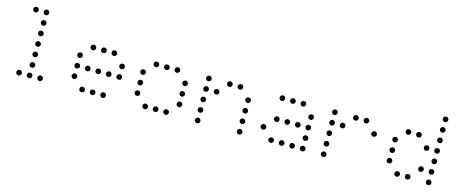

<svg xmlns="http://www.w3.org/2000/svg" viewBox="-37 -1233 4275 1766"><g transform="rotate(15 2100.0 -350.0)"><path d="M149 -676Q139 -676 131.5 -668.5Q124 -661 124 -651V-649Q124 -639 131.5 -631.5Q139 -624 149 -624H151Q161 -624 168.5 -631.5Q176 -639 176 -649V-651Q176 -661 168.5 -668.5Q161 -676 151 -676ZM249 -676Q239 -676 231.5 -668.5Q224 -661 224 -651V-649Q224 -639 231.5 -631.5Q239 -624 249 -624H251Q261 -624 268.5 -631.5Q276 -639 276 -649V-651Q276 -661 268.5 -668.5Q261 -676 251 -676ZM249 -576Q239 -576 231.5 -568.5Q224 -561 224 -551V-549Q224 -539 231.5 -531.5Q239 -524 249 -524H251Q261 -524 268.5 -531.5Q276 -539 276 -549V-551Q276 -561 268.5 -568.5Q261 -576 251 -576ZM249 -476Q239 -476 231.5 -468.5Q224 -461 224 -451V-449Q224 -439 231.5 -431.5Q239 -424 249 -424H251Q261 -424 268.5 -431.5Q276 -439 276 -449V-451Q276 -461 268.5 -468.5Q261 -476 251 -476ZM249 -376Q239 -376 231.5 -368.5Q224 -361 224 -351V-349Q224 -339 231.5 -331.5Q239 -324 249 -324H251Q261 -324 268.5 -331.5Q276 -339 276 -349V-351Q276 -361 268.5 -368.5Q261 -376 251 -376ZM249 -276Q239 -276 231.5 -268.5Q224 -261 224 -251V-249Q224 -239 231.5 -231.5Q239 -224 249 -224H251Q261 -224 268.5 -231.5Q276 -239 276 -249V-251Q276 -261 268.5 -268.5Q261 -276 251 -276ZM249 -176Q239 -176 231.5 -168.5Q224 -161 224 -151V-149Q224 -139 231.5 -131.5Q239 -124 249 -124H251Q261 -124 268.5 -131.5Q276 -139 276 -149V-151Q276 -161 268.5 -168.5Q261 -176 251 -176ZM149 -76Q139 -76 131.5 -68.5Q124 -61 124 -51V-49Q124 -39 131.5 -31.5Q139 -24 149 -24H151Q161 -24 168.5 -31.5Q176 -39 176 -49V-51Q176 -61 168.5 -68.5Q161 -76 151 -76ZM249 -76Q239 -76 231.5 -68.5Q224 -61 224 -51V-49Q224 -39 231.5 -31.5Q239 -24 249 -24H251Q261 -24 268.5 -31.5Q276 -39 276 -49V-51Q276 -61 268.5 -68.5Q261 -76 251 -76ZM349 -76Q339 -76 331.5 -68.5Q324 -61 324 -51V-49Q324 -39 331.5 -31.5Q339 -24 349 -24H351Q361 -24 368.5 -31.5Q376 -39 376 -49V-51Q376 -61 368.5 -68.5Q361 -76 351 -76Z M749 -476Q739 -476 731.5 -468.5Q724 -461 724 -451V-449Q724 -439 731.5 -431.5Q739 -424 749 -424H751Q761 -424 768.5 -431.5Q776 -439 776 -449V-451Q776 -461 768.5 -468.5Q761 -476 751 -476ZM849 -476Q839 -476 831.5 -468.5Q824 -461 824 -451V-449Q824 -439 831.5 -431.5Q839 -424 849 -424H851Q861 -424 868.5 -431.5Q876 -439 876 -449V-451Q876 -461 868.5 -468.5Q861 -476 851 -476ZM949 -476Q939 -476 931.5 -468.5Q924 -461 924 -451V-449Q924 -439 931.5 -431.5Q939 -424 949 -424H951Q961 -424 968.5 -431.5Q976 -439 976 -449V-451Q976 -461 968.5 -468.5Q961 -476 951 -476ZM649 -376Q639 -376 631.5 -368.5Q624 -361 624 -351V-349Q624 -339 631.5 -331.5Q639 -324 649 -324H651Q661 -324 668.5 -331.5Q676 -339 676 -349V-351Q676 -361 668.5 -368.5Q661 -376 651 -376ZM1049 -376Q1039 -376 1031.5 -368.5Q1024 -361 1024 -351V-349Q1024 -339 1031.5 -331.5Q1039 -324 1049 -324H1051Q1061 -324 1068.5 -331.5Q1076 -339 1076 -349V-351Q1076 -361 1068.5 -368.5Q1061 -376 1051 -376ZM649 -276Q639 -276 631.5 -268.5Q624 -261 624 -251V-249Q624 -239 631.5 -231.5Q639 -224 649 -224H651Q661 -224 668.5 -231.5Q676 -239 676 -249V-251Q676 -261 668.5 -268.5Q661 -276 651 -276ZM749 -276Q739 -276 731.5 -268.5Q724 -261 724 -251V-249Q724 -239 731.5 -231.5Q739 -224 749 -224H751Q761 -224 768.5 -231.5Q776 -239 776 -249V-251Q776 -261 768.5 -268.5Q761 -276 751 -276ZM849 -276Q839 -276 831.5 -268.5Q824 -261 824 -251V-249Q824 -239 831.5 -231.5Q839 -224 849 -224H851Q861 -224 868.5 -231.5Q876 -239 876 -249V-251Q876 -261 868.5 -268.5Q861 -276 851 -276ZM949 -276Q939 -276 931.5 -268.5Q924 -261 924 -251V-249Q924 -239 931.5 -231.5Q939 -224 949 -224H951Q961 -224 968.5 -231.5Q976 -239 976 -249V-251Q976 -261 968.5 -268.5Q961 -276 951 -276ZM1049 -276Q1039 -276 1031.5 -268.5Q1024 -261 1024 -251V-249Q1024 -239 1031.5 -231.5Q1039 -224 1049 -224H1051Q1061 -224 1068.5 -231.5Q1076 -239 1076 -249V-251Q1076 -261 1068.5 -268.5Q1061 -276 1051 -276ZM649 -176Q639 -176 631.5 -168.5Q624 -161 624 -151V-149Q624 -139 631.5 -131.5Q639 -124 649 -124H651Q661 -124 668.5 -131.5Q676 -139 676 -149V-151Q676 -161 668.5 -168.5Q661 -176 651 -176ZM749 -76Q739 -76 731.5 -68.5Q724 -61 724 -51V-49Q724 -39 731.5 -31.5Q739 -24 749 -24H751Q761 -24 768.5 -31.5Q776 -39 776 -49V-51Q776 -61 768.5 -68.5Q761 -76 751 -76ZM849 -76Q839 -76 831.5 -68.5Q824 -61 824 -51V-49Q824 -39 831.5 -31.5Q839 -24 849 -24H851Q861 -24 868.5 -31.5Q876 -39 876 -49V-51Q876 -61 868.5 -68.5Q861 -76 851 -76ZM949 -76Q939 -76 931.5 -68.5Q924 -61 924 -51V-49Q924 -39 931.5 -31.5Q939 -24 949 -24H951Q961 -24 968.5 -31.5Q976 -39 976 -49V-51Q976 -61 968.5 -68.5Q961 -76 951 -76Z M1349 -476Q1339 -476 1331.5 -468.5Q1324 -461 1324 -451V-449Q1324 -439 1331.5 -431.5Q1339 -424 1349 -424H1351Q1361 -424 1368.5 -431.5Q1376 -439 1376 -449V-451Q1376 -461 1368.5 -468.5Q1361 -476 1351 -476ZM1449 -476Q1439 -476 1431.5 -468.5Q1424 -461 1424 -451V-449Q1424 -439 1431.5 -431.5Q1439 -424 1449 -424H1451Q1461 -424 1468.5 -431.5Q1476 -439 1476 -449V-451Q1476 -461 1468.5 -468.5Q1461 -476 1451 -476ZM1549 -476Q1539 -476 1531.5 -468.5Q1524 -461 1524 -451V-449Q1524 -439 1531.5 -431.5Q1539 -424 1549 -424H1551Q1561 -424 1568.5 -431.5Q1576 -439 1576 -449V-451Q1576 -461 1568.5 -468.5Q1561 -476 1551 -476ZM1249 -376Q1239 -376 1231.5 -368.5Q1224 -361 1224 -351V-349Q1224 -339 1231.5 -331.5Q1239 -324 1249 -324H1251Q1261 -324 1268.5 -331.5Q1276 -339 1276 -349V-351Q1276 -361 1268.5 -368.5Q1261 -376 1251 -376ZM1649 -376Q1639 -376 1631.5 -368.5Q1624 -361 1624 -351V-349Q1624 -339 1631.5 -331.5Q1639 -324 1649 -324H1651Q1661 -324 1668.5 -331.5Q1676 -339 1676 -349V-351Q1676 -361 1668.5 -368.5Q1661 -376 1651 -376ZM1249 -276Q1239 -276 1231.5 -268.5Q1224 -261 1224 -251V-249Q1224 -239 1231.5 -231.5Q1239 -224 1249 -224H1251Q1261 -224 1268.5 -231.5Q1276 -239 1276 -249V-251Q1276 -261 1268.5 -268.5Q1261 -276 1251 -276ZM1649 -276Q1639 -276 1631.5 -268.5Q1624 -261 1624 -251V-249Q1624 -239 1631.5 -231.5Q1639 -224 1649 -224H1651Q1661 -224 1668.5 -231.5Q1676 -239 1676 -249V-251Q1676 -261 1668.5 -268.5Q1661 -276 1651 -276ZM1249 -176Q1239 -176 1231.5 -168.5Q1224 -161 1224 -151V-149Q1224 -139 1231.5 -131.5Q1239 -124 1249 -124H1251Q1261 -124 1268.5 -131.5Q1276 -139 1276 -149V-151Q1276 -161 1268.5 -168.5Q1261 -176 1251 -176ZM1649 -176Q1639 -176 1631.5 -168.5Q1624 -161 1624 -151V-149Q1624 -139 1631.5 -131.5Q1639 -124 1649 -124H1651Q1661 -124 1668.5 -131.5Q1676 -139 1676 -149V-151Q1676 -161 1668.5 -168.5Q1661 -176 1651 -176ZM1349 -76Q1339 -76 1331.5 -68.5Q1324 -61 1324 -51V-49Q1324 -39 1331.5 -31.5Q1339 -24 1349 -24H1351Q1361 -24 1368.5 -31.5Q1376 -39 1376 -49V-51Q1376 -61 1368.5 -68.5Q1361 -76 1351 -76ZM1449 -76Q1439 -76 1431.5 -68.5Q1424 -61 1424 -51V-49Q1424 -39 1431.5 -31.5Q1439 -24 1449 -24H1451Q1461 -24 1468.5 -31.5Q1476 -39 1476 -49V-51Q1476 -61 1468.5 -68.5Q1461 -76 1451 -76ZM1549 -76Q1539 -76 1531.5 -68.5Q1524 -61 1524 -51V-49Q1524 -39 1531.5 -31.5Q1539 -24 1549 -24H1551Q1561 -24 1568.5 -31.5Q1576 -39 1576 -49V-51Q1576 -61 1568.5 -68.5Q1561 -76 1551 -76Z M1849 -476Q1839 -476 1831.5 -468.5Q1824 -461 1824 -451V-449Q1824 -439 1831.5 -431.5Q1839 -424 1849 -424H1851Q1861 -424 1868.5 -431.5Q1876 -439 1876 -449V-451Q1876 -461 1868.5 -468.5Q1861 -476 1851 -476ZM2049 -476Q2039 -476 2031.5 -468.5Q2024 -461 2024 -451V-449Q2024 -439 2031.5 -431.5Q2039 -424 2049 -424H2051Q2061 -424 2068.5 -431.5Q2076 -439 2076 -449V-451Q2076 -461 2068.5 -468.5Q2061 -476 2051 -476ZM2149 -476Q2139 -476 2131.5 -468.5Q2124 -461 2124 -451V-449Q2124 -439 2131.5 -431.5Q2139 -424 2149 -424H2151Q2161 -424 2168.5 -431.5Q2176 -439 2176 -449V-451Q2176 -461 2168.5 -468.5Q2161 -476 2151 -476ZM1849 -376Q1839 -376 1831.5 -368.5Q1824 -361 1824 -351V-349Q1824 -339 1831.5 -331.5Q1839 -324 1849 -324H1851Q1861 -324 1868.5 -331.5Q1876 -339 1876 -349V-351Q1876 -361 1868.5 -368.5Q1861 -376 1851 -376ZM1949 -376Q1939 -376 1931.5 -368.5Q1924 -361 1924 -351V-349Q1924 -339 1931.5 -331.5Q1939 -324 1949 -324H1951Q1961 -324 1968.5 -331.5Q1976 -339 1976 -349V-351Q1976 -361 1968.5 -368.5Q1961 -376 1951 -376ZM2249 -376Q2239 -376 2231.5 -368.5Q2224 -361 2224 -351V-349Q2224 -339 2231.5 -331.5Q2239 -324 2249 -324H2251Q2261 -324 2268.5 -331.5Q2276 -339 2276 -349V-351Q2276 -361 2268.5 -368.5Q2261 -376 2251 -376ZM1849 -276Q1839 -276 1831.5 -268.5Q1824 -261 1824 -251V-249Q1824 -239 1831.5 -231.5Q1839 -224 1849 -224H1851Q1861 -224 1868.5 -231.5Q1876 -239 1876 -249V-251Q1876 -261 1868.5 -268.5Q1861 -276 1851 -276ZM2249 -276Q2239 -276 2231.5 -268.5Q2224 -261 2224 -251V-249Q2224 -239 2231.5 -231.5Q2239 -224 2249 -224H2251Q2261 -224 2268.5 -231.5Q2276 -239 2276 -249V-251Q2276 -261 2268.5 -268.5Q2261 -276 2251 -276ZM1849 -176Q1839 -176 1831.5 -168.5Q1824 -161 1824 -151V-149Q1824 -139 1831.5 -131.5Q1839 -124 1849 -124H1851Q1861 -124 1868.5 -131.5Q1876 -139 1876 -149V-151Q1876 -161 1868.5 -168.5Q1861 -176 1851 -176ZM2249 -176Q2239 -176 2231.5 -168.5Q2224 -161 2224 -151V-149Q2224 -139 2231.5 -131.5Q2239 -124 2249 -124H2251Q2261 -124 2268.5 -131.5Q2276 -139 2276 -149V-151Q2276 -161 2268.5 -168.5Q2261 -176 2251 -176ZM1849 -76Q1839 -76 1831.5 -68.5Q1824 -61 1824 -51V-49Q1824 -39 1831.5 -31.5Q1839 -24 1849 -24H1851Q1861 -24 1868.5 -31.5Q1876 -39 1876 -49V-51Q1876 -61 1868.5 -68.5Q1861 -76 1851 -76ZM2249 -76Q2239 -76 2231.5 -68.5Q2224 -61 2224 -51V-49Q2224 -39 2231.5 -31.5Q2239 -24 2249 -24H2251Q2261 -24 2268.5 -31.5Q2276 -39 2276 -49V-51Q2276 -61 2268.5 -68.5Q2261 -76 2251 -76Z M2549 -476Q2539 -476 2531.5 -468.5Q2524 -461 2524 -451V-449Q2524 -439 2531.5 -431.5Q2539 -424 2549 -424H2551Q2561 -424 2568.5 -431.5Q2576 -439 2576 -449V-451Q2576 -461 2568.5 -468.5Q2561 -476 2551 -476ZM2649 -476Q2639 -476 2631.5 -468.5Q2624 -461 2624 -451V-449Q2624 -439 2631.5 -431.5Q2639 -424 2649 -424H2651Q2661 -424 2668.5 -431.5Q2676 -439 2676 -449V-451Q2676 -461 2668.5 -468.5Q2661 -476 2651 -476ZM2749 -476Q2739 -476 2731.5 -468.5Q2724 -461 2724 -451V-449Q2724 -439 2731.5 -431.5Q2739 -424 2749 -424H2751Q2761 -424 2768.5 -431.5Q2776 -439 2776 -449V-451Q2776 -461 2768.5 -468.5Q2761 -476 2751 -476ZM2849 -376Q2839 -376 2831.5 -368.5Q2824 -361 2824 -351V-349Q2824 -339 2831.5 -331.5Q2839 -324 2849 -324H2851Q2861 -324 2868.5 -331.5Q2876 -339 2876 -349V-351Q2876 -361 2868.5 -368.5Q2861 -376 2851 -376ZM2549 -276Q2539 -276 2531.5 -268.5Q2524 -261 2524 -251V-249Q2524 -239 2531.5 -231.5Q2539 -224 2549 -224H2551Q2561 -224 2568.5 -231.5Q2576 -239 2576 -249V-251Q2576 -261 2568.5 -268.5Q2561 -276 2551 -276ZM2649 -276Q2639 -276 2631.5 -268.5Q2624 -261 2624 -251V-249Q2624 -239 2631.5 -231.5Q2639 -224 2649 -224H2651Q2661 -224 2668.5 -231.5Q2676 -239 2676 -249V-251Q2676 -261 2668.5 -268.5Q2661 -276 2651 -276ZM2749 -276Q2739 -276 2731.5 -268.5Q2724 -261 2724 -251V-249Q2724 -239 2731.5 -231.5Q2739 -224 2749 -224H2751Q2761 -224 2768.5 -231.5Q2776 -239 2776 -249V-251Q2776 -261 2768.5 -268.5Q2761 -276 2751 -276ZM2849 -276Q2839 -276 2831.5 -268.5Q2824 -261 2824 -251V-249Q2824 -239 2831.5 -231.5Q2839 -224 2849 -224H2851Q2861 -224 2868.5 -231.5Q2876 -239 2876 -249V-251Q2876 -261 2868.5 -268.5Q2861 -276 2851 -276ZM2449 -176Q2439 -176 2431.5 -168.5Q2424 -161 2424 -151V-149Q2424 -139 2431.5 -131.5Q2439 -124 2449 -124H2451Q2461 -124 2468.5 -131.5Q2476 -139 2476 -149V-151Q2476 -161 2468.5 -168.5Q2461 -176 2451 -176ZM2849 -176Q2839 -176 2831.5 -168.5Q2824 -161 2824 -151V-149Q2824 -139 2831.5 -131.5Q2839 -124 2849 -124H2851Q2861 -124 2868.5 -131.5Q2876 -139 2876 -149V-151Q2876 -161 2868.5 -168.5Q2861 -176 2851 -176ZM2549 -76Q2539 -76 2531.5 -68.5Q2524 -61 2524 -51V-49Q2524 -39 2531.5 -31.5Q2539 -24 2549 -24H2551Q2561 -24 2568.5 -31.5Q2576 -39 2576 -49V-51Q2576 -61 2568.5 -68.5Q2561 -76 2551 -76ZM2649 -76Q2639 -76 2631.5 -68.5Q2624 -61 2624 -51V-49Q2624 -39 2631.5 -31.5Q2639 -24 2649 -24H2651Q2661 -24 2668.5 -31.5Q2676 -39 2676 -49V-51Q2676 -61 2668.5 -68.5Q2661 -76 2651 -76ZM2749 -76Q2739 -76 2731.5 -68.5Q2724 -61 2724 -51V-49Q2724 -39 2731.5 -31.5Q2739 -24 2749 -24H2751Q2761 -24 2768.5 -31.5Q2776 -39 2776 -49V-51Q2776 -61 2768.5 -68.5Q2761 -76 2751 -76ZM2849 -76Q2839 -76 2831.5 -68.5Q2824 -61 2824 -51V-49Q2824 -39 2831.5 -31.5Q2839 -24 2849 -24H2851Q2861 -24 2868.5 -31.5Q2876 -39 2876 -49V-51Q2876 -61 2868.5 -68.5Q2861 -76 2851 -76Z M3049 -476Q3039 -476 3031.5 -468.5Q3024 -461 3024 -451V-449Q3024 -439 3031.5 -431.5Q3039 -424 3049 -424H3051Q3061 -424 3068.5 -431.5Q3076 -439 3076 -449V-451Q3076 -461 3068.5 -468.5Q3061 -476 3051 -476ZM3249 -476Q3239 -476 3231.5 -468.5Q3224 -461 3224 -451V-449Q3224 -439 3231.5 -431.5Q3239 -424 3249 -424H3251Q3261 -424 3268.5 -431.5Q3276 -439 3276 -449V-451Q3276 -461 3268.5 -468.5Q3261 -476 3251 -476ZM3349 -476Q3339 -476 3331.5 -468.5Q3324 -461 3324 -451V-449Q3324 -439 3331.5 -431.5Q3339 -424 3349 -424H3351Q3361 -424 3368.5 -431.5Q3376 -439 3376 -449V-451Q3376 -461 3368.5 -468.5Q3361 -476 3351 -476ZM3049 -376Q3039 -376 3031.5 -368.5Q3024 -361 3024 -351V-349Q3024 -339 3031.5 -331.5Q3039 -324 3049 -324H3051Q3061 -324 3068.5 -331.5Q3076 -339 3076 -349V-351Q3076 -361 3068.5 -368.5Q3061 -376 3051 -376ZM3149 -376Q3139 -376 3131.5 -368.5Q3124 -361 3124 -351V-349Q3124 -339 3131.5 -331.5Q3139 -324 3149 -324H3151Q3161 -324 3168.5 -331.5Q3176 -339 3176 -349V-351Q3176 -361 3168.5 -368.5Q3161 -376 3151 -376ZM3449 -376Q3439 -376 3431.5 -368.5Q3424 -361 3424 -351V-349Q3424 -339 3431.5 -331.5Q3439 -324 3449 -324H3451Q3461 -324 3468.5 -331.5Q3476 -339 3476 -349V-351Q3476 -361 3468.5 -368.5Q3461 -376 3451 -376ZM3049 -276Q3039 -276 3031.5 -268.5Q3024 -261 3024 -251V-249Q3024 -239 3031.5 -231.5Q3039 -224 3049 -224H3051Q3061 -224 3068.5 -231.5Q3076 -239 3076 -249V-251Q3076 -261 3068.5 -268.5Q3061 -276 3051 -276ZM3049 -176Q3039 -176 3031.5 -168.5Q3024 -161 3024 -151V-149Q3024 -139 3031.5 -131.5Q3039 -124 3049 -124H3051Q3061 -124 3068.5 -131.5Q3076 -139 3076 -149V-151Q3076 -161 3068.5 -168.5Q3061 -176 3051 -176ZM3049 -76Q3039 -76 3031.5 -68.5Q3024 -61 3024 -51V-49Q3024 -39 3031.5 -31.5Q3039 -24 3049 -24H3051Q3061 -24 3068.5 -31.5Q3076 -39 3076 -49V-51Q3076 -61 3068.5 -68.5Q3061 -76 3051 -76Z M4049 -676Q4039 -676 4031.5 -668.5Q4024 -661 4024 -651V-649Q4024 -639 4031.5 -631.5Q4039 -624 4049 -624H4051Q4061 -624 4068.5 -631.5Q4076 -639 4076 -649V-651Q4076 -661 4068.5 -668.5Q4061 -676 4051 -676ZM4049 -576Q4039 -576 4031.5 -568.5Q4024 -561 4024 -551V-549Q4024 -539 4031.5 -531.5Q4039 -524 4049 -524H4051Q4061 -524 4068.5 -531.5Q4076 -539 4076 -549V-551Q4076 -561 4068.5 -568.5Q4061 -576 4051 -576ZM3749 -476Q3739 -476 3731.5 -468.5Q3724 -461 3724 -451V-449Q3724 -439 3731.5 -431.5Q3739 -424 3749 -424H3751Q3761 -424 3768.5 -431.5Q3776 -439 3776 -449V-451Q3776 -461 3768.5 -468.5Q3761 -476 3751 -476ZM3849 -476Q3839 -476 3831.5 -468.5Q3824 -461 3824 -451V-449Q3824 -439 3831.5 -431.5Q3839 -424 3849 -424H3851Q3861 -424 3868.5 -431.5Q3876 -439 3876 -449V-451Q3876 -461 3868.5 -468.5Q3861 -476 3851 -476ZM4049 -476Q4039 -476 4031.5 -468.5Q4024 -461 4024 -451V-449Q4024 -439 4031.5 -431.5Q4039 -424 4049 -424H4051Q4061 -424 4068.5 -431.5Q4076 -439 4076 -449V-451Q4076 -461 4068.5 -468.5Q4061 -476 4051 -476ZM3649 -376Q3639 -376 3631.5 -368.5Q3624 -361 3624 -351V-349Q3624 -339 3631.5 -331.5Q3639 -324 3649 -324H3651Q3661 -324 3668.5 -331.5Q3676 -339 3676 -349V-351Q3676 -361 3668.5 -368.5Q3661 -376 3651 -376ZM3949 -376Q3939 -376 3931.5 -368.5Q3924 -361 3924 -351V-349Q3924 -339 3931.5 -331.5Q3939 -324 3949 -324H3951Q3961 -324 3968.5 -331.5Q3976 -339 3976 -349V-351Q3976 -361 3968.5 -368.5Q3961 -376 3951 -376ZM4049 -376Q4039 -376 4031.5 -368.5Q4024 -361 4024 -351V-349Q4024 -339 4031.5 -331.5Q4039 -324 4049 -324H4051Q4061 -324 4068.5 -331.5Q4076 -339 4076 -349V-351Q4076 -361 4068.5 -368.5Q4061 -376 4051 -376ZM3649 -276Q3639 -276 3631.5 -268.5Q3624 -261 3624 -251V-249Q3624 -239 3631.5 -231.5Q3639 -224 3649 -224H3651Q3661 -224 3668.5 -231.5Q3676 -239 3676 -249V-251Q3676 -261 3668.5 -268.5Q3661 -276 3651 -276ZM4049 -276Q4039 -276 4031.5 -268.5Q4024 -261 4024 -251V-249Q4024 -239 4031.5 -231.5Q4039 -224 4049 -224H4051Q4061 -224 4068.5 -231.5Q4076 -239 4076 -249V-251Q4076 -261 4068.5 -268.5Q4061 -276 4051 -276ZM3649 -176Q3639 -176 3631.5 -168.5Q3624 -161 3624 -151V-149Q3624 -139 3631.5 -131.5Q3639 -124 3649 -124H3651Q3661 -124 3668.5 -131.5Q3676 -139 3676 -149V-151Q3676 -161 3668.5 -168.5Q3661 -176 3651 -176ZM3949 -176Q3939 -176 3931.5 -168.5Q3924 -161 3924 -151V-149Q3924 -139 3931.5 -131.5Q3939 -124 3949 -124H3951Q3961 -124 3968.5 -131.5Q3976 -139 3976 -149V-151Q3976 -161 3968.5 -168.5Q3961 -176 3951 -176ZM4049 -176Q4039 -176 4031.5 -168.5Q4024 -161 4024 -151V-149Q4024 -139 4031.5 -131.5Q4039 -124 4049 -124H4051Q4061 -124 4068.5 -131.5Q4076 -139 4076 -149V-151Q4076 -161 4068.5 -168.5Q4061 -176 4051 -176ZM3749 -76Q3739 -76 3731.5 -68.5Q3724 -61 3724 -51V-49Q3724 -39 3731.5 -31.5Q3739 -24 3749 -24H3751Q3761 -24 3768.5 -31.5Q3776 -39 3776 -49V-51Q3776 -61 3768.5 -68.5Q3761 -76 3751 -76ZM3849 -76Q3839 -76 3831.5 -68.5Q3824 -61 3824 -51V-49Q3824 -39 3831.5 -31.5Q3839 -24 3849 -24H3851Q3861 -24 3868.5 -31.5Q3876 -39 3876 -49V-51Q3876 -61 3868.5 -68.5Q3861 -76 3851 -76ZM4049 -76Q4039 -76 4031.5 -68.5Q4024 -61 4024 -51V-49Q4024 -39 4031.5 -31.5Q4039 -24 4049 -24H4051Q4061 -24 4068.5 -31.5Q4076 -39 4076 -49V-51Q4076 -61 4068.5 -68.5Q4061 -76 4051 -76Z"/></g></svg>

Font: Doto Rounded
Style: Regular
Weight: 400
Monospace: yes
Version: Version 1.000